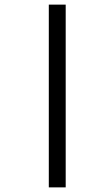

<svg xmlns="http://www.w3.org/2000/svg" viewBox="-20 -671 405 830"><path d="M191 139H264V-651H191Z"/></svg>

Font: Noto Serif Telugu Medium
Style: Regular
Weight: 500
Designer: Jelle Bosma - Monotype Design Team
Foundry: Monotype Imaging Inc.
Version: Version 2.005